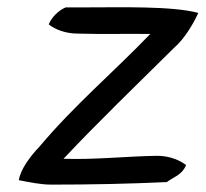

<svg xmlns="http://www.w3.org/2000/svg" viewBox="-20 -486 557 520"><path d="M31 2C57 7 89 14 119 14C224 14 330 12 432 7C452 -8 473 -12 484 -39C467 -52 439 -64 406 -64C325 -63 237 -53 152 -56C249 -159 352 -258 452 -357C479 -380 504 -422 517 -451C447 -470 308 -466 214 -466H158C139 -458 120 -440 112 -420C129 -406 158 -395 191 -395C255 -393 322 -395 387 -394C286 -289 182 -202 87 -89C61 -62 35 -26 31 2Z"/></svg>

Font: Snowfall
Style: Obl
Weight: 400
Designer: Jasper
Foundry: Cannot Into Space Fonts
Version: Version 0.9